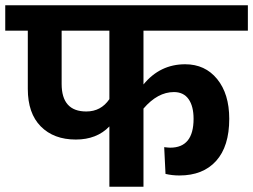

<svg xmlns="http://www.w3.org/2000/svg" viewBox="-40 -712 965 732"><path d="M905 -595H507V-390Q570 -467 666 -467Q742 -467 788 -410.5Q834 -354 834 -259Q834 -154 784 -98.5Q734 -43 644 -43Q616 -43 591 -49L586 -151Q602 -149 609 -149Q698 -149 698 -259Q698 -307 679 -334Q660 -361 623 -361Q561 -361 507 -298V0H377V-230Q329 -180 249 -180Q165 -180 115.5 -230Q66 -280 66 -373V-595H-20V-692H905ZM289 -287Q345 -287 377 -334V-595H195V-392Q195 -287 289 -287Z"/></svg>

Font: FiraGO SemiBold
Style: Regular
Weight: 600
Designer: bBox Type
Foundry: bBox Type GmbH
Version: Version 1.001;PS 001.001;hotconv 1.0.88;makeotf.lib2.5.64775